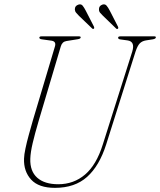

<svg xmlns="http://www.w3.org/2000/svg" viewBox="-20 -871 753 903"><path d="M463.5 -191.5 602 -628.5Q616.5 -676 579.5 -681L546.5 -685.5Q535.5 -687 535.5 -693.5Q535.5 -700 546 -700H706Q713 -700 713 -695.5Q713 -688.5 698.5 -686L666.5 -681Q648 -678 637.2 -666.8Q626.5 -655.5 617.5 -628.5L479 -190.5Q447 -90.5 389.5 -39Q332 12.5 238.5 12.5Q162 12.5 126.5 -26.2Q91 -65 93 -124.5Q93.5 -143.5 99.8 -173Q106 -202.5 115.5 -237Q125 -271.5 134.5 -304.5L238.5 -653Q245 -675.5 223.5 -679.5L177 -686Q165 -687.5 165 -694Q165.5 -700 175 -700H351.5Q359.5 -700 359.5 -695.5Q359.5 -688.5 345.5 -686.5L292.5 -678Q272.5 -675 266 -653L162 -303Q144 -242 133.8 -198.5Q123.5 -155 122.5 -124.5Q120.5 -66 155 -35.2Q189.5 -4.5 254 -4.5Q326.5 -4.5 380 -50Q433.5 -95.5 463.5 -191.5ZM383.5 -820.5 421.5 -746.5Q424.5 -740.5 422 -736.5Q417 -733 413 -737.5L351 -797Q344 -804.5 338.2 -811Q332.5 -817.5 332 -826.5Q331.5 -844 349.5 -849.5Q361.5 -853 368.5 -844.5Q375.5 -836 383.5 -820.5ZM496.5 -820.5 534.5 -746.5Q538 -740 535 -736.5Q530.5 -732.5 526 -737L464 -797Q456.5 -804 451 -810.8Q445.5 -817.5 445.5 -826Q444.5 -843.5 462 -849.5Q474 -853 481.2 -844.5Q488.5 -836 496.5 -820.5Z"/></svg>

Font: Fraunces 144pt S050 Thin
Style: Italic
Weight: 100
Italic angle: -16°
Version: Version 1.000; ttfautohint (v1.8.3)